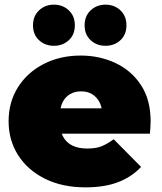

<svg xmlns="http://www.w3.org/2000/svg" viewBox="-20 -796 696 826"><path d="M348 10Q248 10 173.5 -27Q99 -64 58 -128.5Q17 -193 17 -274Q17 -357 57.5 -421Q98 -485 168.5 -521Q239 -557 327 -557Q408 -557 476.5 -525Q545 -493 586.5 -430Q628 -367 628 -274Q628 -262 627 -247.5Q626 -233 625 -221H204V-330H505L420 -301Q420 -333 408.5 -355.5Q397 -378 377 -390.5Q357 -403 329 -403Q301 -403 280.5 -390.5Q260 -378 249 -355.5Q238 -333 238 -301V-267Q238 -232 252 -207Q266 -182 292 -169.5Q318 -157 355 -157Q393 -157 417.5 -167Q442 -177 469 -197L587 -78Q547 -35 488.5 -12.5Q430 10 348 10ZM434 -599Q396 -599 370 -623Q344 -647 344 -687Q344 -727 370 -751.5Q396 -776 434 -776Q472 -776 498 -751.5Q524 -727 524 -687Q524 -647 498 -623Q472 -599 434 -599ZM212 -599Q174 -599 148 -623Q122 -647 122 -687Q122 -727 148 -751.5Q174 -776 212 -776Q250 -776 276 -751.5Q302 -727 302 -687Q302 -647 276 -623Q250 -599 212 -599Z"/></svg>

Font: MOST Montserrat Black
Style: Regular
Weight: 900
Designer: Julieta Ulanovsky
Foundry: Julieta Ulanovsky
Version: Version 8.000;March 11, 2024;FontCreator 15.0.0.2926 64-bit